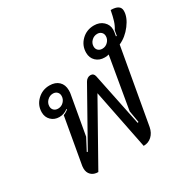

<svg xmlns="http://www.w3.org/2000/svg" viewBox="-176 -978 1161 1162"><g transform="rotate(-30 404.5 -397.0)"><path d="M120 -55Q120 -65 121 -71L178 -394Q199 -402 213 -415L210 -418Q184 -397 150 -397Q116 -397 93.5 -419Q71 -441 71 -475Q71 -524 106.5 -558.5Q142 -593 192 -593Q233 -593 256.5 -570.5Q280 -548 280 -509Q280 -493 278 -484L230 -213L187 -131L193 -129L401 -499Q407 -510 417 -516.5Q427 -523 438 -523Q461 -523 466 -499L542 -130L549 -132L535 -215L597 -576Q586 -572 568 -572Q531 -572 507.5 -594.5Q484 -617 484 -653Q484 -703 519.5 -738Q555 -773 607 -773Q646 -773 671 -750Q696 -727 696 -693Q696 -683 695 -678L690 -649H696L702 -684Q717 -707 725.5 -734Q734 -761 742 -803Q809 -803 809 -759Q809 -715 772 -666Q735 -617 685 -595L592 -71Q585 -35 561.5 -13Q538 9 504 9L421 -407L187 9Q156 9 138 -8.5Q120 -26 120 -55ZM638 -681Q638 -698 627 -708.5Q616 -719 599 -719Q576 -719 559 -702.5Q542 -686 542 -663Q542 -646 553 -635.5Q564 -625 582 -625Q605 -625 621.5 -642Q638 -659 638 -681ZM225 -502Q225 -519 214 -529.5Q203 -540 186 -540Q163 -540 146 -523Q129 -506 129 -483Q129 -466 140 -455.5Q151 -445 169 -445Q192 -445 208.5 -462Q225 -479 225 -502Z"/></g></svg>

Font: K2D
Style: Italic
Weight: 400
Italic angle: -10°
Designer: Katatrad Aksorn Co.,Ltd.
Foundry: Cadson Demak Co.,Ltd.
Version: Version 1.000; ttfautohint (v1.6)